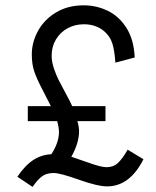

<svg xmlns="http://www.w3.org/2000/svg" viewBox="-20 -696 593 728"><path d="M106.4 -89.4Q137.2 -109.4 174.8 -111.3Q203.6 -155.8 203.6 -195.3Q203.6 -211.9 196.8 -236.8H85.4V-293.5H172.9L158.7 -321.3Q148.4 -342.3 144 -350.1L138.7 -360.4Q119.6 -397 110.1 -424.6Q100.6 -452.1 100.6 -489.7Q100.6 -536.1 124.3 -579.1Q147.9 -622.1 192.6 -648.9Q237.3 -675.8 297.4 -675.8Q345.7 -675.8 388.7 -655Q431.6 -634.3 459.7 -589.8Q487.8 -545.4 490.7 -478L417.5 -458.5Q414.1 -507.3 405.3 -533.2Q396.5 -559.1 375 -577.6Q343.8 -604 298.3 -604Q264.2 -604 236.3 -588.9Q208.5 -573.7 192.1 -546.4Q175.8 -519 175.8 -484.9Q175.8 -462.4 184.3 -436.8Q192.9 -411.1 202.6 -392.1Q212.4 -373 229.5 -341.3Q244.6 -314 253.9 -293.5H379.9V-236.8H273.4Q279.8 -214.8 279.8 -198.2Q279.8 -153.8 250.5 -101.6L309.1 -81.5Q361.8 -62 383.8 -62Q410.2 -62 427.5 -78.4Q444.8 -94.7 463.9 -128.4L523.9 -92.3Q472.2 10.7 386.2 10.7Q349.6 10.7 276.4 -15.6Q207.5 -40 183.6 -40Q156.2 -40 139.2 -27.3Q122.1 -14.6 103.5 12.7L45.9 -25.9Q75.2 -69.3 106.4 -89.4Z"/></svg>

Font: NMS Futura Pro Book
Style: Regular
Weight: 400
Designer: Blend3rman
Version: Version 0.1